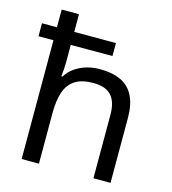

<svg xmlns="http://www.w3.org/2000/svg" viewBox="-112 -852 843 943"><g transform="rotate(15 309.0 -380.0)"><path d="M173 -760V-670H385V-604H173V-517Q173 -498 171.5 -478.5Q170 -459 168 -443H174Q191 -471 217 -489Q243 -507 275 -516.5Q307 -526 342 -526Q407 -526 450 -505.5Q493 -485 515 -441.5Q537 -398 537 -329V0H450V-323Q450 -388 421 -420Q392 -452 330 -452Q270 -452 236 -429.5Q202 -407 187.5 -364Q173 -321 173 -258V0H85V-604H9V-670H85V-760Z"/></g></svg>

Font: Noto Sans Telugu
Style: Regular
Weight: 400
Designer: Jelle Bosma - Monotype Design Team
Foundry: Monotype Imaging Inc.
Version: Version 2.003